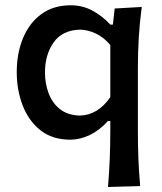

<svg xmlns="http://www.w3.org/2000/svg" viewBox="-20 -530 629 745"><path d="M399 195.5Q408 90 408 -20.5V-60.5H399Q366.5 -24.5 328.5 -6.2Q290.5 12 253 12Q183 12 137 -24.5Q91 -61 68 -120.8Q45 -180.5 45 -250Q45 -323.5 69.5 -382.5Q94 -441.5 140.8 -475.5Q187.5 -509.5 254.5 -509.5Q301.5 -509.5 340.5 -487.8Q379.5 -466 408 -434.5H418L425 -497L530 -503Q522 -443.5 518.5 -384.2Q515 -325 515 -268V-26Q515 36 517 86.8Q519 137.5 524 192ZM289.5 -81.5Q359.5 -83 408 -153V-355Q383.5 -385 352 -399.8Q320.5 -414.5 290.5 -415Q221.5 -413 188 -365.2Q154.5 -317.5 154.5 -249Q154.5 -205.5 168.8 -167.8Q183 -130 212.8 -106.5Q242.5 -83 289.5 -81.5Z"/></svg>

Font: Commissioner Flair Medium
Style: Regular
Weight: 500
Designer: Kostas Bartsokas
Foundry: Kostas Bartsokas
Version: Version 1.000; ttfautohint (v1.8.3)